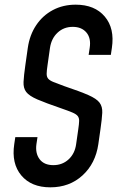

<svg xmlns="http://www.w3.org/2000/svg" viewBox="-20 -786 510 822"><path d="M195.5 16Q114 16 71.2 -35Q28.5 -86 41 -169L45.5 -199H140.5L136 -169Q130.5 -130 149.5 -104.5Q168.5 -79 208.5 -79Q247 -79 273.8 -103.8Q300.5 -128.5 306 -169L315 -232Q318.5 -255.5 318.8 -268.5Q319 -281.5 312.5 -289.5Q306 -297.5 289.5 -304.5Q273 -311.5 242.5 -322Q175.5 -345 140.2 -360.2Q105 -375.5 92.2 -392.2Q79.5 -409 80.8 -435.5Q82 -462 88.5 -507L99 -581Q107 -636.5 135 -678.2Q163 -720 206.5 -743Q250 -766 304 -766Q385.5 -766 428.5 -715.2Q471.5 -664.5 459 -581L454.5 -551H359.5L364 -581Q370.5 -622.5 350 -646.8Q329.5 -671 291.5 -671Q253 -671 226.5 -646.2Q200 -621.5 194 -581L183.5 -507Q180 -484 179.8 -470.8Q179.5 -457.5 186 -449.5Q192.5 -441.5 209 -434.8Q225.5 -428 256 -417Q323 -394.5 358.2 -379Q393.5 -363.5 406.2 -346.5Q419 -329.5 417.8 -303.2Q416.5 -277 410 -232L401 -169Q389 -86 333.2 -35Q277.5 16 195.5 16Z"/></svg>

Font: Mohave Light Medium
Style: Italic
Weight: 500
Italic angle: -8°
Version: Version 2.003